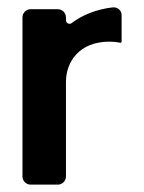

<svg xmlns="http://www.w3.org/2000/svg" viewBox="-20 -501 391 521"><path d="M310 -389V-460C310 -473 299 -482 286 -481C241 -476 201 -459 174 -438C168 -434 159 -438 159 -446V-454C159 -466 149 -476 137 -476H63C51 -476 41 -466 41 -454V-22C41 -10 51 0 63 0H137C149 0 159 -10 159 -22V-279C159 -333 195 -388 277 -388C286 -388 297 -387 306 -385C308 -384 310 -386 310 -389Z"/></svg>

Font: DIN Rundschrift
Style: Breit
Weight: 400
Width: 7
Version: Version 1.027